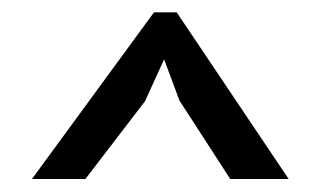

<svg xmlns="http://www.w3.org/2000/svg" viewBox="-20 -691 509 305"><path d="M224.6 -671.4H260.7L438.5 -406.7H345.7L265.1 -531.2L240.7 -596.7L210.4 -530.3L115.7 -406.7H30.8Z"/></svg>

Font: PT Astra Sans
Style: Regular
Weight: 400
Designer: A.Korolkova, I. Chaeva
Foundry: ParaType Ltd
Version: Version 1.001; ttfautohint (v1.6)